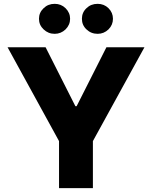

<svg xmlns="http://www.w3.org/2000/svg" viewBox="-20 -971 784 991"><path d="M284.7 -242.7 19 -727.1H215.3L369.1 -422.9H375.5L529.3 -727.1H725.6L459.5 -242.7V0H284.7ZM262.2 -796.4Q229 -796.4 205.1 -819.3Q181.2 -841.8 181.2 -874Q181.2 -906.2 205.1 -928.7Q228 -951.2 262.2 -951.2Q295.4 -951.2 318.4 -928.7Q341.8 -905.3 341.8 -874Q341.8 -842.8 318.4 -819.3Q294.4 -796.4 262.2 -796.4ZM483.9 -796.4Q450.2 -796.4 426.3 -819.3Q402.8 -841.3 402.8 -874Q402.8 -906.7 426.3 -928.7Q449.2 -951.2 483.9 -951.2Q517.1 -951.2 540 -928.7Q563 -905.8 563 -874Q563 -842.3 540 -819.3Q516.1 -796.4 483.9 -796.4Z"/></svg>

Font: My Font
Style: Regular
Weight: 500
Designer: Rasmus Andersson
Foundry: rsms
Version: Version 0.001